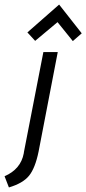

<svg xmlns="http://www.w3.org/2000/svg" viewBox="-92 -612 378 841"><path d="M0 0ZM98 -384H161L77 52Q62 125 35 158Q8 191 -53 209L-72 160Q-1 129 12 60L13 53ZM227 -432 160 -515 62 -433 28 -470 167 -592 266 -466Z"/></svg>

Font: Cambay Devanagari
Style: Italic
Weight: 400
Italic angle: -11°
Designer: Pooja Saxena
Foundry: Pooja Saxena
Version: Version 1.018;PS 001.018;hotconv 1.0.70;makeotf.lib2.5.58329